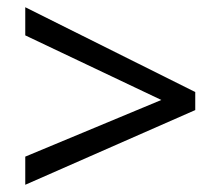

<svg xmlns="http://www.w3.org/2000/svg" viewBox="-20 -628 612 532"><path d="M50 -194 427 -351 50 -530V-608L521 -373V-323L50 -116Z"/></svg>

Font: Noto Sans Javanese
Style: Regular
Weight: 400
Designer: Monotype Design Team
Foundry: Monotype Imaging Inc.
Version: Version 2.004